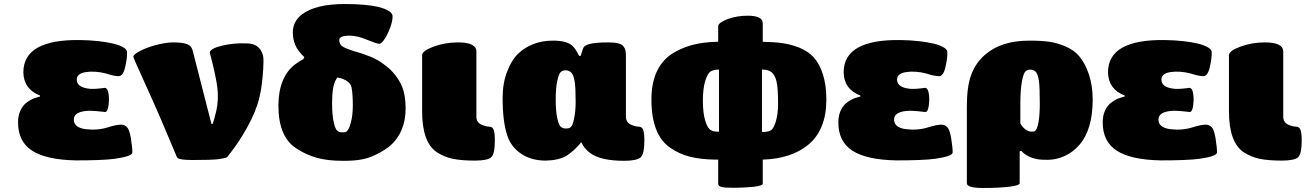

<svg xmlns="http://www.w3.org/2000/svg" viewBox="-20 -791 6495 955"><path d="M179.2 -311V-315.9Q97.7 -347.2 96.2 -431.2Q96.2 -596.2 379.9 -591.8Q475.1 -590.3 547.9 -573.2Q611.8 -555.2 611.8 -532.2Q613.3 -503.4 602.1 -455.1Q591.8 -412.1 569.8 -412.1Q547.9 -412.1 505.9 -425.8Q452.1 -439.5 404.8 -432.1Q361.8 -424.8 361.8 -395Q361.8 -355 429.2 -349.1Q457.5 -347.7 500 -354Q522 -355.5 522 -291Q519 -232.4 502 -233.9Q460 -239.3 428.2 -240.2Q348.6 -238.8 347.2 -198.2Q345.7 -157.7 402.8 -148.9Q463.9 -141.1 515.1 -157.2Q563 -172.4 585.9 -170.9Q602.1 -169.4 612.8 -157.2Q623 -147 630.9 -105Q639.2 -52.2 638.2 -32.2Q638.2 -13.7 549.8 -1Q489.7 6.8 357.9 6.8Q210.4 3.9 140.1 -41.3Q69.8 -86.4 69.8 -182.1Q69.8 -238.3 103 -272.9Q116.2 -284.7 129.9 -292.5Q143.6 -300.3 152.1 -303Q160.6 -305.7 179.2 -311Z M1031.7 -174.8H1038.1Q1044.4 -193.8 1055.7 -238.8Q1068.4 -295.9 1061 -356Q1053.7 -414.6 1023.9 -527.8V-532.2Q1030.3 -551.3 1086.7 -564.5Q1143.1 -577.6 1205.1 -575.2Q1254.4 -575.2 1275.9 -543Q1286.1 -525.9 1289.1 -509.8Q1292 -492.7 1289.1 -445.8Q1286.1 -398.9 1281.7 -369.1Q1279.3 -343.3 1268.1 -296.9Q1250.5 -231.9 1211.4 -160.9Q1172.4 -89.8 1125 -28.8L1109.9 -9.8Q1104.5 -4.4 1064.9 1Q1026.9 4.9 939.9 4.9Q904.3 4.9 886.7 2.2Q869.1 -0.5 864.7 -4.2Q860.4 -7.8 856.9 -16.1Q856.4 -18.1 856 -19Q774.9 -214.4 712.9 -350.1Q643.1 -503.4 643.1 -508.8Q643.1 -519 673.1 -535.6Q703.1 -552.2 751 -565.9Q804.7 -580.1 841.8 -580.1Q891.6 -580.1 913.3 -570.3Q935.1 -560.5 939.9 -533.2Z M1681.6 8.8Q1609.4 8.8 1555.9 -6.1Q1502.4 -21 1455.6 -51.8Q1364.7 -108.4 1364.7 -267.1Q1366.2 -407.7 1446.8 -470.2L1466.8 -483.9Q1478.5 -492.2 1488.8 -496.1L1493.7 -506.8Q1460 -539.1 1448.2 -568.4Q1436.5 -597.7 1436.5 -629.9Q1436.5 -684.6 1482.9 -720.2Q1551.3 -771 1694.8 -771Q1748.5 -771 1791 -767.1Q1833.5 -763.2 1859.6 -757.1Q1885.7 -751 1902.6 -742.7Q1919.4 -734.4 1926 -726.3Q1932.6 -718.3 1932.6 -710Q1933.1 -687.5 1920.9 -654.1Q1908.7 -620.6 1892.6 -596.4Q1876.5 -572.3 1866.7 -573.2Q1855 -573.2 1802.7 -594.2Q1758.3 -613.8 1713.9 -613.8Q1667.5 -612.3 1667.5 -591.8Q1667.5 -571.3 1682.9 -560.5Q1698.2 -549.8 1742.7 -536.1Q1787.1 -523.9 1825.7 -507.8Q1834 -504.9 1863.8 -488.8Q1912.6 -457 1933.6 -432.1Q1964.4 -398.9 1980.7 -358.2Q1997.1 -317.4 1997.6 -252.9Q1997.6 -132.3 1918.5 -64Q1877.9 -32.2 1825.7 -11.2Q1772.5 10.3 1681.6 8.8ZM1657.7 -405.8 1651.9 -396Q1631.8 -365.7 1631.8 -277.8Q1631.8 -218.8 1640.1 -182.4Q1648.4 -146 1658.7 -140.1Q1666 -132.8 1682.6 -132.8Q1693.8 -132.8 1700 -135Q1706.1 -137.2 1712.6 -147.9Q1719.2 -158.7 1724.6 -180.2Q1734.9 -216.3 1734.9 -266.1Q1734.9 -318.8 1729.5 -350.1Q1728 -363.8 1720.7 -374Q1714.4 -382.8 1700.9 -390.9Q1687.5 -398.9 1674.8 -401.9Z M2349.6 -534.2V-210.9Q2349.6 -183.6 2372.6 -171.9Q2396.5 -161.1 2412.6 -161.1Q2429.7 -161.1 2435.5 -145Q2441.4 -128.9 2441.4 -92.8Q2441.4 -25.4 2423.3 -8.8Q2405.3 7.8 2341.3 7.8Q2274.9 7.8 2231.9 -1.2Q2189 -10.3 2152.3 -34.2Q2079.6 -83.5 2079.6 -237.8V-516.1Q2079.6 -538.1 2136.7 -559.1Q2193.4 -580.1 2258.3 -580.1Q2349.6 -580.1 2349.6 -534.2Z M2731 -588.9Q2798.3 -588.9 2826.2 -564Q2842.3 -550.3 2860.4 -513.2H2868.2L2879.4 -547.9Q2884.3 -565.4 2914.6 -572.8Q2944.8 -580.1 3006.3 -580.1Q3067.9 -580.1 3081.1 -560.1Q3088.9 -550.8 3091.1 -539.8Q3093.3 -528.8 3093.3 -505.9V-210.9Q3093.3 -183.6 3116.2 -171.9Q3140.1 -161.1 3156.2 -161.1Q3173.3 -161.1 3179.2 -145Q3185.1 -128.9 3185.1 -92.8Q3185.1 -25.4 3167 -8.8Q3147.9 8.8 3085 8.8Q2966.3 8.8 2914.1 -30.8Q2885.3 -52.7 2872.1 -82H2869.1Q2857.4 -64.9 2834 -44.2Q2810.5 -23.4 2799.3 -17.1Q2760.3 6.3 2695.3 7.8Q2623 7.8 2573 -25.6Q2522.9 -59.1 2504.4 -113.8Q2480 -182.6 2480 -303.2Q2480 -377.4 2502.7 -435.5Q2525.4 -493.7 2556.2 -522.9Q2625 -588.9 2731 -588.9ZM2822.3 -429.2Q2811 -440.4 2795.7 -441.2Q2780.3 -441.9 2771 -434.1Q2760.3 -426.8 2752.2 -390.9Q2744.1 -355 2744.1 -295.9Q2744.1 -236.8 2752.2 -201.2Q2760.3 -165.5 2771 -159.2Q2779.8 -151.9 2793.9 -151.9Q2802.7 -151.9 2807.9 -153.1Q2813 -154.3 2818.6 -158.7Q2824.2 -163.1 2827.9 -172.9Q2831.5 -182.6 2835 -199.2Q2843.3 -236.3 2843.3 -284.2Q2843.3 -356 2838.4 -385.7Q2833.5 -415.5 2822.3 -429.2Z M3773.9 -674.8V-583H3776.4Q3833.5 -582 3873 -576.2Q3912.6 -570.3 3953.1 -555.2Q4000 -536.1 4026.4 -506.8Q4056.2 -474.6 4073.2 -420.9Q4090.3 -367.2 4090.3 -295.9Q4090.3 -145.5 4000 -70.8Q3915.5 -1.5 3773.9 2.9V123Q3773.9 132.3 3728 138.2Q3674.3 143.1 3630.4 143.1Q3583 143.1 3567.6 138.7Q3552.2 134.3 3552.2 123V2.9H3538.1Q3464.4 2 3411.6 -11.5Q3358.9 -24.9 3314.9 -55.2Q3220.2 -118.7 3220.2 -295.9Q3220.2 -451.7 3317.4 -520Q3406.2 -580.1 3542 -583H3552.2V-660.2Q3552.2 -669.4 3563.5 -677.7Q3574.7 -686 3598.1 -695.8Q3645 -712.9 3699.2 -712.9Q3773.9 -712.9 3773.9 -674.8ZM3556.2 -444.8H3552.2Q3532.7 -444.8 3517.1 -437Q3500.5 -428.7 3488.3 -390.1Q3476.1 -351.6 3476.1 -290Q3476.1 -227.5 3488.3 -189Q3500.5 -150.4 3517.1 -143.1Q3529.3 -136.2 3548.3 -136.2H3556.2ZM3773.9 -444.8H3770V-134.8H3782.2Q3804.7 -135.7 3816.9 -145Q3829.1 -154.3 3838.4 -185.1Q3850.1 -222.7 3850.1 -275.9Q3850.1 -353 3842.5 -385.3Q3835 -417.5 3817.4 -432.1Q3799.8 -444.8 3773.9 -444.8Z M4259.3 -311V-315.9Q4177.7 -347.2 4176.3 -431.2Q4176.3 -596.2 4460 -591.8Q4555.2 -590.3 4627.9 -573.2Q4691.9 -555.2 4691.9 -532.2Q4693.4 -503.4 4682.1 -455.1Q4671.9 -412.1 4649.9 -412.1Q4627.9 -412.1 4585.9 -425.8Q4532.2 -439.5 4484.9 -432.1Q4441.9 -424.8 4441.9 -395Q4441.9 -355 4509.3 -349.1Q4537.6 -347.7 4580.1 -354Q4602.1 -355.5 4602.1 -291Q4599.1 -232.4 4582 -233.9Q4540 -239.3 4508.3 -240.2Q4428.7 -238.8 4427.2 -198.2Q4425.8 -157.7 4482.9 -148.9Q4543.9 -141.1 4595.2 -157.2Q4643.1 -172.4 4666 -170.9Q4682.1 -169.4 4692.9 -157.2Q4703.1 -147 4710.9 -105Q4719.2 -52.2 4718.3 -32.2Q4718.3 -13.7 4629.9 -1Q4569.8 6.8 4438 6.8Q4290.5 3.9 4220.2 -41.3Q4149.9 -86.4 4149.9 -182.1Q4149.9 -238.3 4183.1 -272.9Q4196.3 -284.7 4210 -292.5Q4223.6 -300.3 4232.2 -303Q4240.7 -305.7 4259.3 -311Z M4789.1 -263.2Q4789.1 -360.4 4810.8 -419.2Q4832.5 -478 4879.9 -519Q4960 -588.9 5100.1 -588.9Q5161.6 -588.9 5200.9 -583Q5240.2 -577.1 5279.8 -560.1Q5324.2 -540.5 5348.1 -511.2Q5377 -477.5 5396 -421.4Q5415 -365.2 5415 -295.9Q5415 -147 5349.1 -70.8Q5317.4 -34.2 5275.6 -15.1Q5233.9 3.9 5191.9 3.9Q5161.6 3.9 5147 2Q5132.3 0 5114.7 -5.9Q5082 -16.6 5059.1 -41L5051.8 -38.1V120.1Q5051.8 131.3 5000.5 137.7Q4949.2 144 4869.1 144Q4789.1 144 4789.1 120.1ZM5110.8 -136.2Q5121.1 -136.2 5126.2 -138.4Q5131.3 -140.6 5136.7 -151.9Q5142.1 -163.1 5146 -186Q5151.9 -221.7 5151.9 -275.9Q5151.9 -354.5 5147.9 -385.7Q5144 -417 5133.8 -431.2Q5125 -443.4 5107.4 -444.6Q5089.8 -445.8 5081.1 -436Q5070.8 -427.7 5063 -385.7Q5055.2 -343.8 5055.2 -275.9V-176.8Q5066.9 -156.7 5081.8 -146.5Q5096.7 -136.2 5110.8 -136.2Z M5574.2 -311V-315.9Q5492.7 -347.2 5491.2 -431.2Q5491.2 -596.2 5774.9 -591.8Q5870.1 -590.3 5942.9 -573.2Q6006.8 -555.2 6006.8 -532.2Q6008.3 -503.4 5997.1 -455.1Q5986.8 -412.1 5964.8 -412.1Q5942.9 -412.1 5900.9 -425.8Q5847.2 -439.5 5799.8 -432.1Q5756.8 -424.8 5756.8 -395Q5756.8 -355 5824.2 -349.1Q5852.5 -347.7 5895 -354Q5917 -355.5 5917 -291Q5914.1 -232.4 5897 -233.9Q5855 -239.3 5823.2 -240.2Q5743.7 -238.8 5742.2 -198.2Q5740.7 -157.7 5797.9 -148.9Q5858.9 -141.1 5910.2 -157.2Q5958 -172.4 5981 -170.9Q5997.1 -169.4 6007.8 -157.2Q6018.1 -147 6025.9 -105Q6034.2 -52.2 6033.2 -32.2Q6033.2 -13.7 5944.8 -1Q5884.8 6.8 5752.9 6.8Q5605.5 3.9 5535.2 -41.3Q5464.8 -86.4 5464.8 -182.1Q5464.8 -238.3 5498 -272.9Q5511.2 -284.7 5524.9 -292.5Q5538.6 -300.3 5547.1 -303Q5555.7 -305.7 5574.2 -311Z M6362.8 -534.2V-210.9Q6362.8 -183.6 6385.7 -171.9Q6409.7 -161.1 6425.8 -161.1Q6442.9 -161.1 6448.7 -145Q6454.6 -128.9 6454.6 -92.8Q6454.6 -25.4 6436.5 -8.8Q6418.5 7.8 6354.5 7.8Q6288.1 7.8 6245.1 -1.2Q6202.1 -10.3 6165.5 -34.2Q6092.8 -83.5 6092.8 -237.8V-516.1Q6092.8 -538.1 6149.9 -559.1Q6206.5 -580.1 6271.5 -580.1Q6362.8 -580.1 6362.8 -534.2Z"/></svg>

Font: GGS TheRock Black
Style: Regular
Weight: 900
Designer: Rodrigo Fuenzalida (2012); Goodgame Studios (2014)
Foundry: Rodrigo Fuenzalida,2012;  GGS,2014
Version: Version 1.002 | FøM Mod